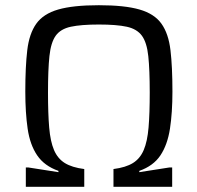

<svg xmlns="http://www.w3.org/2000/svg" viewBox="-20 -716 757 736"><path d="M79 0V-74H89L204 -56V-61Q150 -80 122.5 -120.5Q95 -161 86 -222.5Q77 -284 77 -365Q77 -460 84.5 -523.5Q92 -587 119 -625Q146 -663 203 -679.5Q260 -696 359 -696Q458 -696 515 -679.5Q572 -663 599 -625Q626 -587 633.5 -523.5Q641 -460 641 -365Q641 -284 631.5 -222.5Q622 -161 595 -120.5Q568 -80 514 -61V-56L629 -74H640V0H415V-68Q462 -74 489.5 -91Q517 -108 531 -141Q545 -174 549.5 -227.5Q554 -281 554 -361Q554 -448 548.5 -500.5Q543 -553 524 -579Q505 -605 466 -613.5Q427 -622 359 -622Q291 -622 251.5 -613.5Q212 -605 193.5 -579Q175 -553 169.5 -501Q164 -449 164 -361Q164 -281 168.5 -227.5Q173 -174 187 -141Q201 -108 228.5 -91Q256 -74 303 -68V0Z"/></svg>

Font: Saira
Style: Regular
Weight: 400
Designer: Hector Gatti with collaboration of the Omnibus-Type team
Foundry: Omnibus-Type
Version: Version 1.100; ttfautohint (v1.8.3)